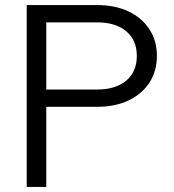

<svg xmlns="http://www.w3.org/2000/svg" viewBox="-20 -735 684 755"><path d="M162 0H85V-715H362Q433 -715 485.5 -690Q538 -665 567.5 -620Q597 -575 597 -515Q597 -455 567.5 -410Q538 -365 485.5 -340Q433 -315 362 -315H152V-383H362Q435 -383 476.5 -418Q518 -453 518 -515Q518 -577 476.5 -612Q435 -647 362 -647H162Z"/></svg>

Font: Wix Madefor Display
Style: Regular
Weight: 400
Designer: Dalton Maag Ltd
Foundry: Dalton Maag Ltd
Version: Version 3.100